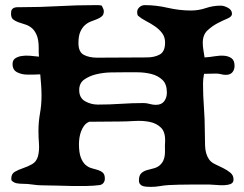

<svg xmlns="http://www.w3.org/2000/svg" viewBox="-20 -719 951 749"><path d="M29 -469Q29 -484 39 -491Q49 -498 64 -500.5Q79 -503 97 -501.5Q115 -500 132 -498Q131 -506 131 -514.5Q131 -523 131 -532Q131 -564 123 -582.5Q115 -601 103 -610.5Q91 -620 77 -624Q63 -628 51 -632.5Q39 -637 31 -643.5Q23 -650 23 -666Q23 -677 26.5 -682Q30 -687 36 -689Q42 -691 49.5 -691Q57 -691 65 -691Q137 -691 207.5 -695Q278 -699 350 -699Q357 -699 363.5 -699Q370 -699 377 -697Q379 -692 382 -686.5Q385 -681 385 -675Q385 -662 377.5 -655.5Q370 -649 359 -644.5Q348 -640 335.5 -635.5Q323 -631 312 -621.5Q301 -612 293.5 -595.5Q286 -579 286 -551Q286 -516 307 -505Q328 -494 359 -494L552 -495Q583 -495 603.5 -506.5Q624 -518 624 -553Q624 -574 613 -589Q602 -604 585.5 -615.5Q569 -627 550.5 -636.5Q532 -646 518 -658Q515 -664 515 -671Q515 -683 524 -691Q533 -699 545 -699Q589 -699 634.5 -688.5Q680 -678 725 -678Q755 -678 783 -687.5Q811 -697 841 -697Q854 -697 869.5 -688.5Q885 -680 885 -665Q885 -654 867 -646.5Q849 -639 828 -628Q807 -617 789 -600Q771 -583 771 -552Q771 -538 773.5 -523.5Q776 -509 778 -495Q797 -496 817.5 -499.5Q838 -503 855 -501.5Q872 -500 883.5 -491.5Q895 -483 895 -462Q895 -447 886.5 -437Q878 -427 861 -427Q852 -427 842.5 -429.5Q833 -432 823 -432Q811 -432 799.5 -431.5Q788 -431 776 -431Q774 -421 773 -411.5Q772 -402 772 -393Q772 -347 775.5 -300.5Q779 -254 779 -207Q779 -182 780 -150.5Q781 -119 795 -98Q803 -86 819 -78.5Q835 -71 851 -63Q867 -55 879 -45Q891 -35 891 -19Q891 -6 880 -1.5Q869 3 854 3.5Q839 4 823.5 2.5Q808 1 799 1Q759 1 718.5 1Q678 1 638 3Q621 4 604 7Q587 10 569 10Q562 10 553.5 9.5Q545 9 538 7Q531 5 526.5 -0.5Q522 -6 522 -15Q522 -34 530.5 -42.5Q539 -51 552 -55Q565 -59 578.5 -62Q592 -65 603 -74Q613 -83 617.5 -93.5Q622 -104 623 -115.5Q624 -127 623.5 -139.5Q623 -152 624 -164Q626 -203 608.5 -220.5Q591 -238 564 -243.5Q537 -249 504.5 -247Q472 -245 445 -245L328 -244Q316 -239 308.5 -229Q301 -219 296.5 -207Q292 -195 290 -182Q288 -169 288 -157Q288 -123 295.5 -104Q303 -85 314 -75.5Q325 -66 338.5 -62.5Q352 -59 363 -55.5Q374 -52 381.5 -45Q389 -38 389 -22Q389 -13 384 -6Q379 1 369 3Q346 6 317.5 6.5Q289 7 259 6.5Q229 6 199.5 5Q170 4 146 4Q126 4 107.5 1Q89 -2 69 -2Q57 -2 45.5 -4Q34 -6 25 -15L24 -22Q24 -41 38 -49Q52 -57 70 -63Q88 -69 105 -78.5Q122 -88 128 -109Q134 -132 132 -158.5Q130 -185 130 -208Q130 -243 136 -276.5Q142 -310 142 -345Q142 -366 140.5 -387Q139 -408 137 -429Q124 -428 111.5 -428Q99 -428 86 -428Q65 -428 47 -437Q29 -446 29 -469ZM289 -368Q289 -337 312 -324Q335 -311 362 -311Q407 -311 451.5 -314Q496 -317 540 -317Q552 -317 564 -313.5Q576 -310 588 -310Q610 -310 620.5 -324Q631 -338 631 -358Q631 -391 613.5 -407.5Q596 -424 570 -430.5Q544 -437 515 -437Q486 -437 462 -437Q443 -437 413.5 -436.5Q384 -436 356.5 -429.5Q329 -423 309 -409Q289 -395 289 -368Z"/></svg>

Font: CAT Altenglisch
Style: Regular
Weight: 400
Designer: Peter Wiegel
Foundry: Peter Wiegel, CAT Fonts
Version: Version 1.000